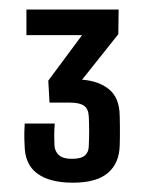

<svg xmlns="http://www.w3.org/2000/svg" viewBox="-20 -820 305 404"><path d="M133.3 -435.6Q84.6 -435.6 58.4 -454.9Q32.2 -474.2 31.8 -514Q31.4 -523.3 31.2 -528.9Q31 -534.4 31.2 -541.2Q31.5 -548 32 -560H95.2Q94.1 -548 94.1 -535.2Q94.2 -522.4 94.6 -513.8Q95.4 -501.3 104 -493.6Q112.6 -485.8 131.1 -485.8Q150.2 -485.8 158.3 -492.6Q166.4 -499.3 166.8 -512Q167.6 -531.5 167.6 -544.8Q167.6 -558.1 166.8 -575.1Q166 -591.1 156.6 -597.6Q147.2 -604.1 127.5 -604.1H84.2L81.6 -650.3L152.7 -746.1H35.6V-800H229.6L229 -748.1L152.7 -652.3Q188.3 -649.7 209.9 -631.7Q231.5 -613.6 231.9 -575.9Q232.3 -567.4 232.3 -555.1Q232.3 -542.8 232.3 -531.6Q232.3 -520.3 231.9 -514.2Q231.1 -476.6 207 -456.1Q183 -435.6 133.3 -435.6Z"/></svg>

Font: Big Shoulders Thin
Style: Regular
Weight: 100
Version: Version 2.002